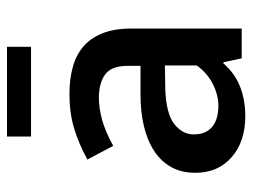

<svg xmlns="http://www.w3.org/2000/svg" viewBox="-104 -590 704 535"><g transform="rotate(-90 247.5 -322.0)"><path d="M71 -430Q117 -455 159.5 -467.5Q202 -480 254 -480Q294 -480 327.5 -471Q361 -462 385 -442Q409 -422 422.5 -388.5Q436 -355 436 -307V0H353L342 -51H339Q311 -19 274 -4.5Q237 10 192 10Q121 10 77.5 -28Q34 -66 34 -129Q34 -168 50 -196.5Q66 -225 95 -244Q124 -263 164 -272.5Q204 -282 252 -282H332V-318Q332 -363 308 -380.5Q284 -398 242 -398Q216 -398 183.5 -389.5Q151 -381 109 -358ZM333 -214 270 -213Q199 -211 170 -188Q141 -165 141 -134Q141 -114 147.5 -101Q154 -88 165 -80Q176 -72 190.5 -68.5Q205 -65 220 -65Q251 -65 281.5 -80.5Q312 -96 333 -125ZM385 -654V-587H135V-654Z"/></g></svg>

Font: Mukta Vaani Medium
Style: Regular
Weight: 500
Designer: Noopur Datye, Girish Dalvi, Yashodeep Gholap, Pallavi Karambelkar
Foundry: Ek Type
Version: Version 2.538;PS 1.000;hotconv 16.6.51;makeotf.lib2.5.65220;